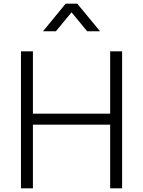

<svg xmlns="http://www.w3.org/2000/svg" viewBox="-20 -1024 777 1044"><path d="M94 0H159V-346H579V0H644V-745H579V-406H159V-745H94ZM214 -854H284L369 -957L454 -854H524L400 -1004H337Z"/></svg>

Font: Mluvka Light
Style: Regular
Weight: 300
Designer: Modified by Jiří Krblich, Original typeface by Gumpita Rahayu
Foundry: Gumpita Rahayu & Jiří Krblich
Version: Version 2.000;Glyphs 3.1.1 (3134)